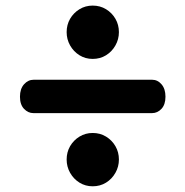

<svg xmlns="http://www.w3.org/2000/svg" viewBox="-20 -680 650 673"><path d="M304.8 -473.5Q279.4 -473.5 258.6 -486.3Q237.9 -499.2 225.7 -520.8Q213.6 -542.3 213.6 -567.3Q213.6 -593.1 225.7 -614.1Q237.9 -635 258.6 -647.7Q279.4 -660.4 304.8 -660.4Q331 -660.4 351.7 -647.7Q372.5 -635 384.6 -614.1Q396.8 -593.1 396.8 -567.3Q396.8 -542.3 384.6 -520.8Q372.5 -499.2 351.7 -486.3Q331 -473.5 304.8 -473.5ZM50 -341Q50 -368.5 64.2 -384.5Q78.5 -400.5 98 -400.5H513Q532.5 -400.5 546.2 -384.5Q560 -368.5 560 -341Q560 -313.5 546 -298.5Q532 -283.5 513 -283.5H97Q78.5 -283.5 64.2 -298.5Q50 -313.5 50 -341ZM304.8 -27Q279.4 -27 258.6 -39.8Q237.9 -52.7 225.7 -74.3Q213.6 -95.8 213.6 -120.8Q213.6 -146.6 225.7 -167.6Q237.9 -188.5 258.6 -201.2Q279.4 -213.9 304.8 -213.9Q331 -213.9 351.7 -201.2Q372.5 -188.5 384.6 -167.6Q396.8 -146.6 396.8 -120.8Q396.8 -95.8 384.6 -74.3Q372.5 -52.7 351.7 -39.8Q331 -27 304.8 -27Z"/></svg>

Font: Fraunces 9pt SuperSoft Black
Style: Regular
Weight: 900
Version: Version 1.000;[b76b70a41]